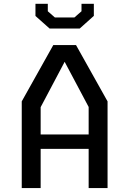

<svg xmlns="http://www.w3.org/2000/svg" viewBox="-20 -960 660 980"><path d="M233 -814.5H387L459 -879V-940.5H396V-902.5L360 -871H260L224 -902.5V-940.5H161V-878.5ZM91 0H187.5V-200H432.5V0H529V-442.5L368 -730H252L91 -442.5ZM187.5 -413 310 -644.5 432.5 -414V-273.5H187.5Z"/></svg>

Font: FontWithASyntaxHighlighterNightOwl
Style: Regular
Weight: 400
Designer: Riley Cran & the Lettermatic Team
Foundry: Lettermatic
Version: Version 1.000 (FontWithASyntaxHighlighterNightOwl)